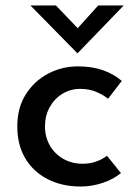

<svg xmlns="http://www.w3.org/2000/svg" viewBox="-20 -670 500 700"><path d="M421 -39Q393 -16 353.5 -3Q314 10 274 10Q206 10 153.5 -17Q101 -44 72 -93Q43 -142 43 -209Q43 -277 74 -326Q105 -375 155.5 -401.5Q206 -428 264 -428Q316 -428 355.5 -414Q395 -400 424 -375L374 -310Q357 -324 331 -335Q305 -346 273 -346Q237 -346 207.5 -328Q178 -310 161 -279Q144 -248 144 -209Q144 -171 161.5 -140Q179 -109 210.5 -91Q242 -73 282 -73Q308 -73 330.5 -81Q353 -89 370 -102ZM184 -650 275 -555 246 -548 338 -650H431L263 -476H262L91 -650Z"/></svg>

Font: Reem Kufi Fun
Style: Regular
Weight: 400
Designer: Khaled Hosny
Version: Version 1.005